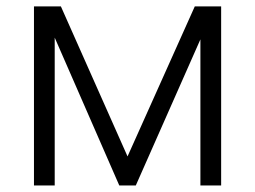

<svg xmlns="http://www.w3.org/2000/svg" viewBox="-20 -565 778 585"><path d="M83.5 0V-545.5H165.5L368.6 -88.4L573.5 -545.5H653.8V0H590.6V-445L393.8 0H343.4L146.7 -450.3V0Z"/></svg>

Font: Inter P Light
Style: Regular
Weight: 300
Designer: Rasmus Andersson
Foundry: rsms
Version: Version 3.018;git-588b23468